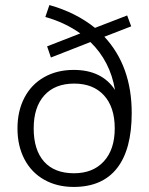

<svg xmlns="http://www.w3.org/2000/svg" viewBox="-20 -731 589 758"><path d="M500 -285Q500 -141 442 -67Q384 7 271 7Q205 7 154.5 -21.5Q104 -50 76.5 -102.5Q49 -155 49 -224Q49 -293 76.5 -345.5Q104 -398 154.5 -426.5Q205 -455 271 -455Q382 -455 434 -376Q415 -489 337 -565L181 -504L166 -548L297 -599Q237 -642 159 -664L175 -711Q279 -682 355 -621L482 -670L498 -627L392 -586Q500 -470 500 -285ZM433 -224Q433 -308 390.5 -354.5Q348 -401 273 -401Q197 -401 155 -354.5Q113 -308 113 -224Q113 -139 154 -93Q195 -47 272 -47Q347 -47 390 -94Q433 -141 433 -224Z"/></svg>

Font: Leon Sans
Style: Light
Weight: 300
Designer: Jongmin Kim
Version: Version 1.2